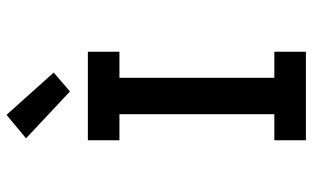

<svg xmlns="http://www.w3.org/2000/svg" viewBox="-205 -755 960 590"><g transform="rotate(-90 275.0 -460.0)"><path d="M139 0V-97H219V-573H139V-670H411V-573H331V-97H411V0ZM289 -725 145 -860 217 -920 347 -775Z"/></g></svg>

Font: Lode
Style: Bold
Weight: 700
Monospace: yes
Designer: Belleve Invis
Foundry: Belleve Invis
Version: Version 29.2.0; ttfautohint (v1.8.3)